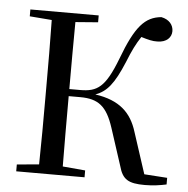

<svg xmlns="http://www.w3.org/2000/svg" viewBox="-53 -801 847 865"><g transform="rotate(5 370.0 -369.0)"><path d="M516 -64C532 -5 559 11 633 11C671 11 703 6 731 0V-30L627 -37L566 -224C540 -308 487 -360 376 -376C427 -395 458 -431 501 -534C522 -587 538 -619 560 -652C589 -643 612 -637 633 -638C676 -638 697 -663 697 -690C697 -718 678 -742 642 -749C569 -742 526 -696 470 -546C419 -413 383 -390 306 -390H257C257 -496 257 -596 258 -693L360 -701V-732H51V-701L151 -693C153 -593 153 -493 153 -392V-339C153 -239 153 -138 151 -40L51 -31V0H360V-31L258 -40C257 -139 257 -239 257 -358H309C391 -358 430 -328 461 -233Z"/></g></svg>

Font: Noto Serif TC Medium
Style: Regular
Weight: 500
Designer: Ryoko NISHIZUKA 西塚涼子 (kana & ideographs); Frank Grießhammer (Latin, Greek & Cyrillic); Wenlong ZHANG 张文龙 (bopomofo); San
Foundry: Adobe
Version: Version 2.001;hotconv 1.1.0;makeotfexe 2.6.0